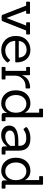

<svg xmlns="http://www.w3.org/2000/svg" viewBox="1262 -2020 766 3331"><g transform="rotate(90 1645.5 -355.0)"><path d="M326 0H259Q249 0 245 -3.5Q241 -7 237 -18L78 -425H22Q10 -425 10 -437V-480Q10 -492 22 -492H208Q220 -492 220 -480V-437Q220 -425 208 -425H164L292 -88H294L424 -425H379Q367 -425 367 -437V-480Q367 -492 379 -492H565Q578 -492 578 -480V-437Q578 -425 565 -425H510L349 -18Q343 0 326 0Z M1049 -236H689Q693 -153 741.5 -108Q790 -63 851 -63Q912 -63 955.5 -89Q999 -115 1014 -140Q1022 -150 1032 -143L1059 -116Q1065 -110 1065 -105.5Q1065 -101 1060.5 -94Q1056 -87 1042 -72Q1028 -57 1002.5 -38Q977 -19 936.5 -6Q896 7 850 7Q745 7 674.5 -62Q604 -131 604 -247.5Q604 -364 674 -431.5Q744 -499 845.5 -499Q947 -499 1005 -433.5Q1063 -368 1063 -257Q1063 -253 1063 -249Q1063 -236 1049 -236ZM691 -297H980Q977 -359 941 -396Q905 -433 845 -433Q785 -433 742 -399Q699 -365 691 -297Z M1346 0H1155Q1142 0 1142 -12V-55Q1142 -67 1155 -67H1210V-425H1155Q1142 -425 1142 -437V-480Q1142 -492 1155 -492H1272Q1285 -492 1285 -480V-355H1288Q1291 -371 1309 -399Q1327 -427 1348.5 -445.5Q1370 -464 1410.5 -479Q1451 -494 1502 -494Q1515 -494 1515 -481V-428Q1515 -415 1502 -415H1481Q1395 -415 1344 -360Q1293 -305 1293 -235V-67H1346Q1359 -67 1359 -55V-12Q1359 0 1346 0Z M2071 0H1984Q1961 0 1950.5 -9.5Q1940 -19 1940 -42V-98H1939Q1923 -56 1879 -24.5Q1835 7 1772 7Q1672 7 1609.5 -63Q1547 -133 1547 -246.5Q1547 -360 1609.5 -429.5Q1672 -499 1773 -499Q1835 -499 1876 -470.5Q1917 -442 1935 -401H1936Q1935 -421 1935 -434V-651H1879Q1866 -651 1866 -663V-706Q1866 -718 1879 -718H2003Q2015 -718 2015 -706V-67H2071Q2083 -67 2083 -55V-12Q2083 0 2071 0ZM1629 -248Q1629 -165 1672.5 -114Q1716 -63 1783 -63Q1850 -63 1893 -113.5Q1936 -164 1936 -248Q1936 -332 1892 -380.5Q1848 -429 1783 -429Q1718 -429 1673.5 -380Q1629 -331 1629 -248Z M2650 0H2563Q2520 0 2520 -42V-93H2518Q2445 8 2323 8Q2251 8 2205 -29.5Q2159 -67 2159 -131Q2159 -213 2230.5 -251.5Q2302 -290 2427 -290H2511V-302Q2511 -427 2381 -427Q2320 -427 2293 -415.5Q2266 -404 2254.5 -397Q2243 -390 2237 -386Q2222 -374 2215 -384L2187 -419Q2180 -427 2189 -435Q2206 -457 2259 -478Q2312 -499 2384 -499Q2594 -499 2594 -299V-67H2650Q2662 -67 2662 -55V-12Q2662 0 2650 0ZM2511 -230H2432Q2374 -230 2336 -224Q2298 -218 2271.5 -198Q2245 -178 2245 -143Q2245 -108 2273.5 -85.5Q2302 -63 2348 -63Q2445 -63 2511 -149Z M3241 0H3154Q3131 0 3120.5 -9.5Q3110 -19 3110 -42V-98H3109Q3093 -56 3049 -24.5Q3005 7 2942 7Q2842 7 2779.5 -63Q2717 -133 2717 -246.5Q2717 -360 2779.5 -429.5Q2842 -499 2943 -499Q3005 -499 3046 -470.5Q3087 -442 3105 -401H3106Q3105 -421 3105 -434V-651H3049Q3036 -651 3036 -663V-706Q3036 -718 3049 -718H3173Q3185 -718 3185 -706V-67H3241Q3253 -67 3253 -55V-12Q3253 0 3241 0ZM2799 -248Q2799 -165 2842.5 -114Q2886 -63 2953 -63Q3020 -63 3063 -113.5Q3106 -164 3106 -248Q3106 -332 3062 -380.5Q3018 -429 2953 -429Q2888 -429 2843.5 -380Q2799 -331 2799 -248Z"/></g></svg>

Font: Sanchez
Style: Regular
Weight: 400
Designer: Daniel Hernández
Foundry: LatinoType
Version: Version 1.001